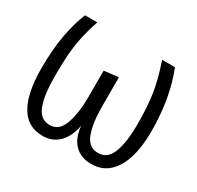

<svg xmlns="http://www.w3.org/2000/svg" viewBox="-123 -682 862 838"><g transform="rotate(30 307.5 -263.5)"><path d="M533.3 -538.5Q584.6 -410.3 584.6 -243.6Q584.6 -166.2 566.9 -109Q549.2 -51.8 514.1 -20.8Q479 10.3 427.7 10.3Q374.9 10.3 343.3 -21.5Q311.8 -53.3 306.7 -112.8Q295.9 -54.9 263.8 -22.3Q231.8 10.3 182.6 10.3Q105.6 10.3 68.2 -55.1Q30.8 -120.5 30.8 -243.6Q30.8 -338.5 44.6 -412.8Q58.5 -487.2 80.5 -538.5H142.1Q122.6 -481 113.3 -432.6Q104.1 -384.1 101.5 -341.8Q99 -299.5 99 -241Q99 -149.2 118.2 -97.7Q137.4 -46.2 185.6 -46.2Q232.3 -46.2 251.8 -101Q271.3 -155.9 271.3 -235.4V-369.7L343.6 -378.5V-233.3Q343.6 -146.7 362.6 -96.4Q381.5 -46.2 428.7 -46.2Q476.4 -46.2 496.4 -98.2Q516.4 -150.3 516.4 -241Q516.4 -323.6 507.2 -388.5Q497.9 -453.3 468.7 -538.5Z"/></g></svg>

Font: Fira Code Fixed Light
Style: Regular
Weight: 300
Monospace: yes
Designer: Carrois Corporate, Edenspiekermann AG, Nikita Prokopov
Foundry: Carrois Corporate, Edenspiekermann AG, Nikita Prokopov
Version: Version 5.002